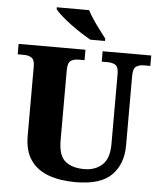

<svg xmlns="http://www.w3.org/2000/svg" viewBox="-61 -984 881 1047"><g transform="rotate(5 379.5 -460.5)"><path d="M392 10Q307 10 243.5 -13Q180 -36 145 -86.5Q110 -137 110 -219V-598Q110 -636 92.5 -646.5Q75 -657 52 -657H17V-714H383V-657H349Q325 -657 308 -646Q291 -635 291 -594V-210Q291 -127 328.5 -96Q366 -65 433 -65Q492 -65 530.5 -99.5Q569 -134 569 -214V-598Q569 -636 552.5 -646.5Q536 -657 512 -657H477V-714H743V-657H707Q683 -657 666 -646Q649 -635 649 -594V-212Q649 -112 589 -51Q529 10 392 10ZM405 -771Q380 -785 349.5 -804.5Q319 -824 290 -846Q261 -868 238.5 -888Q216 -908 207 -921V-931H384Q395 -909 413 -882Q431 -855 451 -829Q471 -803 485 -784V-771Z"/></g></svg>

Font: Noto Serif Tamil ExtraBold
Style: Regular
Weight: 800
Designer: Indian Type Foundry, Tom Grace, and the Monotype Design Team
Foundry: Monotype Imaging Inc.
Version: Version 2.004; ttfautohint (v1.8.4.7-5d5b)